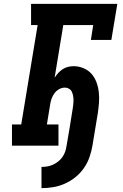

<svg xmlns="http://www.w3.org/2000/svg" viewBox="-20 -755 640 995"><path d="M195 220V110Q210 110 225 107.5Q240 105 254.5 98.5Q269 92 282 81.5Q295 71 304 58Q313 45 318 30Q323 15 325 0Q333 -47 341 -93.5Q349 -140 356 -187Q358 -199 359.5 -211Q361 -223 361 -234.5Q361 -246 359 -257.5Q357 -269 352.5 -279Q348 -289 338 -295Q328 -301 317 -301Q301 -301 286.5 -293Q272 -285 262.5 -272Q253 -259 247.5 -244Q242 -229 240 -214L223 -110H283V0H42V-110H90L175 -625H141V-735H588L557 -548H451L463 -625H308L263 -352Q271 -365 281.5 -376.5Q292 -388 305 -396.5Q318 -405 332.5 -408.5Q347 -412 362 -412Q388 -412 413 -401.5Q438 -391 454.5 -372Q471 -353 480 -328.5Q489 -304 492 -277.5Q495 -251 493 -223.5Q491 -196 487 -169L459 0Q454 30 443.5 60Q433 90 414.5 116.5Q396 143 370.5 163.5Q345 184 315.5 197Q286 210 255.5 215Q225 220 195 220Z"/></svg>

Font: Iosevka Slab XBdEx
Style: Italic
Weight: 800
Width: 7
Italic angle: -9°
Monospace: yes
Designer: Belleve Invis
Foundry: Belleve Invis
Version: Version 11.1.1; ttfautohint (v1.8.3)